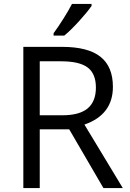

<svg xmlns="http://www.w3.org/2000/svg" viewBox="-20 -951 658 971"><path d="M305 -771Q336 -796 378.5 -842.5Q421 -889 443 -921V-931H344Q328 -900 301 -857Q274 -814 251 -783V-771ZM503 0H601L407 -321Q551 -371 551 -512Q551 -614 488 -664Q425 -714 294 -714H98V0H181V-297H330ZM289 -641Q382 -641 423.5 -609.5Q465 -578 465 -508Q465 -438 423.5 -403Q382 -368 295 -368H181V-641Z"/></svg>

Font: OpenSansMMV
Style: Regular
Weight: 400
Designer: Steve Matteson
Foundry: Ascender Corporation
Version: Version 4.000